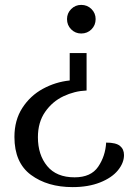

<svg xmlns="http://www.w3.org/2000/svg" viewBox="-20 -550 529 785"><path d="M371 -472Q371 -447 354 -430Q337 -413 312 -413Q288 -413 271 -430Q254 -447 254 -472Q254 -496 271 -513Q288 -530 312 -530Q337 -530 354 -513Q371 -496 371 -472ZM334 -180Q285 -178 239.5 -156.5Q194 -135 164.5 -92.5Q135 -50 135 11Q135 83 173 129Q211 175 285 175Q352 175 381.5 131.5Q411 88 414 33Q454 33 470.5 46.5Q487 60 487 84Q487 116 462 146.5Q437 177 389 196Q341 215 277 215Q174 215 106.5 165Q39 115 39 10Q39 -59 71.5 -109Q104 -159 155.5 -187Q207 -215 265 -221V-333H334Z"/></svg>

Font: Arima Madurai Medium
Style: Regular
Weight: 500
Designer: Joana Correia and Natanael Gama
Foundry: NDISCOVER
Version: Version 1.020